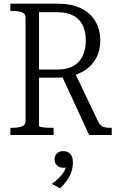

<svg xmlns="http://www.w3.org/2000/svg" viewBox="-20 -730 644 1038"><path d="M312 -325 462 0H584V-39H575Q560 -39 548 -41.5Q536 -44 527.5 -51Q519 -58 512 -70L383 -340ZM191 -49V-664H290Q341 -664 375 -646.5Q409 -629 426.5 -594.5Q444 -560 444 -510Q444 -464 427.5 -428.5Q411 -393 377 -373.5Q343 -354 290 -354H171V-310H290Q304 -310 316 -311Q328 -312 340 -314Q352 -316 363 -318Q412 -330 447.5 -356Q483 -382 502.5 -421Q522 -460 522 -510Q522 -572 494.5 -617Q467 -662 416 -686Q365 -710 294 -710H36V-671H46Q77 -671 97.5 -664Q118 -657 118 -635V-75Q118 -53 97.5 -46Q77 -39 46 -39H36V0H270V-39H259Q248 -39 236 -39.5Q224 -40 214 -41.5Q204 -43 197.5 -44.5Q191 -46 191 -49ZM305 288 260 264Q282 249 299 232Q316 215 326.5 197Q337 179 337 162L350 166Q345 172 338.5 174.5Q332 177 325 177Q302 177 288.5 164.5Q275 152 275 132Q275 111 288 99Q301 87 321 87Q345 87 359.5 101.5Q374 116 374 148Q374 175 366 198.5Q358 222 343 244Q328 266 305 288Z"/></svg>

Font: Roboto Serif 28pt Condensed Light
Style: Regular
Weight: 300
Width: 3
Designer: Greg Gazdowicz
Foundry: Commercial Type
Version: Version 1.008